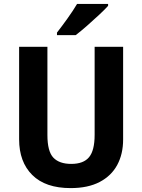

<svg xmlns="http://www.w3.org/2000/svg" viewBox="-20 -1020 728 984"><path d="M611 -305Q611 -231 581 -175Q551 -119 491 -87.5Q431 -56 342 -56Q213 -56 145.5 -123Q78 -190 78 -306V-780H223V-328Q223 -244 253.5 -212Q284 -180 345 -180Q408 -180 436.5 -214.5Q465 -249 465 -329V-780H611ZM534 -990Q518 -972 488 -944Q458 -916 425.5 -887.5Q393 -859 368 -840H272V-853Q297 -885 326 -925.5Q355 -966 375 -1000H534Z"/></svg>

Font: Noto Sans Malayalam UI SemiCondensed
Style: Bold
Weight: 700
Width: 4
Designer: Jelle Bosma - Monotype Design Team
Foundry: Monotype Imaging Inc.
Version: Version 2.104; ttfautohint (v1.8.4.7-5d5b)